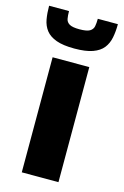

<svg xmlns="http://www.w3.org/2000/svg" viewBox="-122 -771 530 822"><g transform="rotate(15 142.5 -359.5)"><path d="M61.5 0V-510H224.1V0ZM141.5 -570.1Q91.4 -570.1 61.1 -581.1Q30.8 -592.1 15.2 -612Q-0.4 -631.9 -5.3 -659.4Q-10.1 -686.8 -10.1 -719.2H78.2Q78.2 -699.8 80.8 -685.5Q83.4 -671.2 96.6 -663.3Q109.9 -655.4 141.2 -655.4Q173.3 -655.4 186.7 -663.3Q200.1 -671.2 203 -685.5Q205.8 -699.8 205.8 -719.2H294.8Q294.8 -686.8 289.4 -659.4Q284 -631.9 268.4 -612Q252.8 -592.1 222.3 -581.1Q191.7 -570.1 141.5 -570.1Z"/></g></svg>

Font: Saira Thin
Style: Regular
Weight: 100
Designer: Hector Gatti with collaboration of the Omnibus-Type team
Foundry: Omnibus-Type
Version: Version 1.101